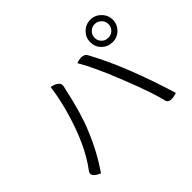

<svg xmlns="http://www.w3.org/2000/svg" viewBox="-168 -1068 1335 1335"><g transform="rotate(-45 500.0 -400.0)"><path d="M799 -645Q819 -626 847 -626Q875 -626 895 -645Q915 -665 915 -693Q915 -721 895 -741Q875 -761 847 -761Q819 -761 799 -741Q779 -721 779 -693Q779 -665 799 -645ZM768 -771Q801 -804 847 -804Q893 -804 925 -771Q958 -739 958 -693Q958 -647 925 -615Q893 -583 847 -583Q801 -583 768 -615Q736 -647 736 -693Q736 -739 768 -771ZM144 4Q69 -28 96 -66Q212 -218 283 -480Q311 -584 321 -668Q400 -652 388 -604L383 -584Q341 -387 291 -269Q229 -117 144 4ZM908 -23Q829 2 818 -37Q795 -138 714 -341Q634 -545 570 -654Q641 -679 662 -639Q791 -404 908 -23Z"/></g></svg>

Font: Swei Half Moon CJK TC
Style: DemiLight
Weight: 350
Version: Version 2.125